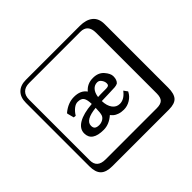

<svg xmlns="http://www.w3.org/2000/svg" viewBox="-209 -1030 1517 1517"><g transform="rotate(-45 550.0 -271.0)"><path d="M473.6 -131.3Q481 -152.8 481.9 -207.5Q355.5 -194.8 355.5 -132.8Q355.5 -110.4 367.9 -100.6Q380.4 -90.8 406.2 -90.8Q427.7 -90.8 447.3 -101.8Q466.8 -112.8 473.6 -131.3ZM632.8 -341.8Q602.1 -341.8 581.8 -319.1Q561.5 -296.4 555.7 -254.4Q570.8 -255.4 586.7 -255.6Q602.5 -255.9 612.8 -255.9Q623 -255.9 633.3 -255.9Q643.6 -255.9 649.9 -256.1Q656.2 -256.3 662.1 -257.6Q668 -258.8 671.1 -260.5Q674.3 -262.2 676.8 -265.1Q679.2 -268.1 680.2 -272.5Q681.2 -276.9 681.2 -283.2Q681.2 -302.2 667.5 -322Q653.8 -341.8 632.8 -341.8ZM414.1 -341.8Q392.1 -341.8 369.1 -324Q346.2 -306.2 328.6 -278.3L326.2 -274.4L306.2 -276.4L291 -334.5L295.4 -340.8Q356 -390.1 421.4 -390.1Q496.1 -390.1 528.8 -342.3Q568.4 -390.1 633.8 -390.1Q692.9 -390.1 725.3 -353Q757.8 -315.9 757.8 -285.2Q757.8 -244.6 736.8 -225.6L735.8 -225.1L735.4 -224.6Q722.7 -217.8 703.4 -216.1Q684.1 -214.4 636.5 -213.4Q588.9 -212.4 554.2 -210.9Q555.7 -157.2 578.9 -125.7Q602.1 -94.2 640.1 -94.2Q687.5 -94.2 726.6 -142.6L732.4 -149.4L755.4 -117.7L753.4 -113.8Q736.3 -80.6 702.4 -59.8Q668.5 -39.1 629.9 -39.1Q599.6 -39.1 576.4 -47.6Q553.2 -56.2 542.7 -65.2Q532.2 -74.2 521 -87.9Q466.3 -39.1 404.3 -39.1Q274.9 -39.1 274.9 -128.9Q274.9 -179.7 328.4 -211.4Q381.8 -243.2 481.9 -251Q481 -299.8 466.8 -320.8Q452.6 -341.8 414.1 -341.8ZM249 -717.8Q204.1 -717.8 179.9 -693.8Q155.8 -669.9 155.8 -625V53.2Q155.8 136.2 249 136.2H820.8Q865.7 136.2 884.8 117.2Q903.8 98.1 903.8 53.2V-625Q903.8 -717.8 820.8 -717.8ZM1000 84Q1000 152.8 973.4 182.4Q946.8 211.9 880.9 211.9H249Q181.2 211.9 150.6 181.4Q120.1 150.9 120.1 84V-625Q120.1 -687 154.1 -720.5Q188 -753.9 249 -753.9H851.1Q920.9 -753.9 960.4 -721.9Q1000 -689.9 1000 -625Z"/></g></svg>

Font: Linux Biolinum Keyboard
Style: Regular
Weight: 700
Designer: Philipp H. Poll
Foundry: Philipp H. Poll
Version: Version 0.6.1 ; ttfautohint (v0.9)